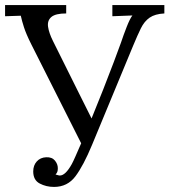

<svg xmlns="http://www.w3.org/2000/svg" viewBox="-25 -720 668 757"><path d="M188 17Q157 17 131.5 3.5Q106 -10 106 -44Q106 -68 120 -83.5Q134 -99 157 -100Q180 -101 191.5 -87Q203 -73 203 -57Q203 -48 201 -42.5Q199 -37 194 -32Q199 -31 203 -29.5Q207 -28 211 -28Q233 -28 258 -73Q263 -82 272.5 -103.5Q282 -125 295 -155L98 -546Q78 -586 69.5 -612.5Q61 -639 57 -658L-5 -656V-700H236V-667Q194 -667 177.5 -653Q161 -639 164.5 -614.5Q168 -590 184 -558L287 -351Q299 -326 311.5 -302Q324 -278 336 -253Q359 -309 382 -367.5Q405 -426 423.5 -475Q442 -524 452 -552Q462 -582 474.5 -614Q487 -646 497 -659L418 -656V-700H623V-667Q586 -665 565 -650.5Q544 -636 530.5 -608.5Q517 -581 500 -540L338 -149Q304 -67 272.5 -25Q241 17 188 17Z"/></svg>

Font: Lora
Style: Regular
Weight: 400
Designer: Olga Karpushina, Alexei Vanyashin (Cyrillic)
Foundry: Cyreal
Version: Version 3.005; ttfautohint (v1.8.4.7-5d5b)